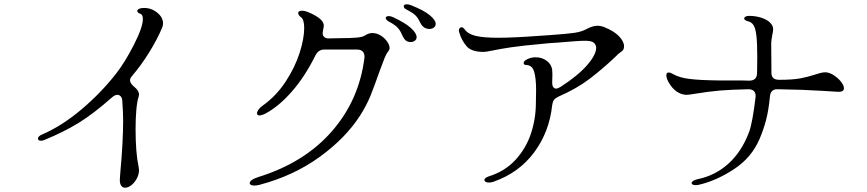

<svg xmlns="http://www.w3.org/2000/svg" viewBox="-20 -840 4040 895"><path d="M541 -38Q554 -179 554 -279Q554 -315 550 -371Q549 -384 542.5 -391Q536 -398 527 -398Q516 -398 502 -386Q415 -309 345.5 -266.5Q276 -224 188 -188Q180 -184 171 -184Q157 -184 157 -194Q157 -205 176 -213Q267 -252 358 -328.5Q449 -405 519 -494Q561 -547 603.5 -630Q646 -713 646 -752Q646 -772 634 -776Q620 -780 620 -789Q620 -795 628.5 -799Q637 -803 651 -803Q686 -803 713 -781Q740 -759 740 -731Q740 -723 737 -714Q714 -658 675.5 -596Q637 -534 594 -484Q586 -474 586 -466Q586 -452 606 -435Q628 -418 628 -399Q628 -396 626 -388Q619 -368 615.5 -327.5Q612 -287 612 -239Q612 -128 626 -63Q628 -53 628 -48Q628 -27 617.5 -7.5Q607 12 592 23.5Q577 35 563 35Q551 35 544 24Q537 13 539 -10Z M1936 -740Q1928 -757 1916.5 -768.5Q1905 -780 1874 -796Q1862 -802 1862 -811Q1862 -815 1865.5 -817.5Q1869 -820 1876 -820Q1886 -820 1895 -816Q1956 -792 1983.5 -769Q2011 -746 2011 -729Q2011 -718 2002.5 -711.5Q1994 -705 1981 -705Q1963 -705 1950 -718Q1942 -726 1936 -740ZM1165 25Q1156 25 1150 22Q1144 19 1144 14Q1144 -2 1185 -15Q1400 -82 1527.5 -228.5Q1655 -375 1679 -572Q1680 -590 1671 -599.5Q1662 -609 1645 -609H1491Q1464 -609 1450 -581Q1402 -484 1342 -415Q1282 -346 1220 -312Q1201 -302 1190 -302Q1178 -302 1178 -312Q1178 -319 1185 -329Q1192 -339 1205 -348Q1268 -393 1311.5 -459.5Q1355 -526 1376.5 -593Q1398 -660 1398 -709Q1398 -748 1384 -759Q1370 -769 1370 -779Q1370 -790 1388 -790Q1400 -790 1415 -784Q1495 -751 1489 -716L1486 -699Q1484 -689 1484 -686Q1484 -674 1492 -667Q1500 -660 1515 -661L1563 -662Q1611 -662 1640.5 -664.5Q1670 -667 1680 -674Q1698 -686 1716 -686Q1736 -686 1754.5 -674.5Q1773 -663 1784.5 -646.5Q1796 -630 1796 -616Q1796 -609 1791 -602Q1782 -592 1773.5 -571.5Q1765 -551 1749 -507Q1726 -441 1707.5 -395Q1689 -349 1659 -302Q1592 -197 1470 -108.5Q1348 -20 1188 22Q1175 25 1165 25ZM1853 -680Q1846 -697 1834 -710.5Q1822 -724 1790 -741Q1778 -749 1778 -756Q1778 -760 1781.5 -762.5Q1785 -765 1792 -765Q1802 -765 1812 -760Q1870 -733 1896 -709Q1922 -685 1922 -667Q1922 -656 1913.5 -650Q1905 -644 1894 -644Q1875 -644 1865 -658Q1859 -666 1853 -680Z M2259 11Q2249 11 2243.5 7.5Q2238 4 2238 -1Q2238 -11 2259 -18Q2335 -42 2384 -96Q2433 -150 2455.5 -219Q2478 -288 2478 -361L2479 -421Q2479 -475 2470 -505.5Q2461 -536 2434 -537Q2421 -537 2421 -546Q2421 -556 2438 -564Q2456 -573 2477 -573Q2506 -573 2528 -557Q2550 -541 2554 -515Q2555 -508 2555 -493L2554 -454Q2554 -441 2559 -434Q2564 -427 2572 -427Q2580 -427 2593 -435Q2675 -488 2717 -536.5Q2759 -585 2759 -617Q2759 -630 2749 -640Q2739 -650 2707 -650Q2676 -650 2575 -641Q2538 -639 2522 -637Q2412 -627 2362 -619.5Q2312 -612 2268 -603Q2245 -598 2234 -598Q2178 -598 2155 -624.5Q2132 -651 2121 -688Q2119 -694 2119 -698Q2119 -704 2122.5 -708.5Q2126 -713 2131 -713Q2139 -713 2147 -702Q2162 -681 2198.5 -672.5Q2235 -664 2301 -664Q2374 -664 2494 -673L2539 -676Q2624 -682 2657.5 -687Q2691 -692 2713 -704Q2742 -720 2765 -720Q2781 -720 2798 -713Q2843 -695 2866 -670.5Q2889 -646 2889 -624Q2889 -605 2873 -597Q2867 -594 2843 -570Q2789 -519 2729 -473Q2669 -427 2582 -389Q2568 -382 2562 -373.5Q2556 -365 2554 -350Q2541 -226 2470.5 -130.5Q2400 -35 2281 7Q2270 11 2259 11Z M3224 23Q3204 23 3204 13Q3204 8 3211.5 3Q3219 -2 3233 -5Q3315 -22 3376.5 -78Q3438 -134 3472 -225Q3488 -269 3502 -387Q3504 -404 3495.5 -414Q3487 -424 3469 -424Q3382 -422 3336 -418Q3281 -413 3220 -403Q3192 -398 3180 -398Q3164 -398 3147 -406Q3123 -417 3104.5 -444Q3086 -471 3086 -489Q3086 -502 3097 -502Q3106 -502 3119 -494Q3146 -478 3194.5 -472Q3243 -466 3331 -465H3399Q3452 -465 3472 -464Q3508 -464 3509 -498L3510 -571Q3510 -638 3506 -673Q3502 -707 3493 -722Q3484 -737 3466 -741Q3449 -746 3449 -754Q3449 -759 3455 -762.5Q3461 -766 3472 -766Q3504 -766 3531.5 -756.5Q3559 -747 3572 -732Q3584 -719 3584 -703Q3584 -695 3580 -677Q3575 -650 3575 -639L3576 -500Q3576 -468 3612 -468Q3674 -468 3709.5 -474.5Q3745 -481 3778 -492Q3791 -496 3803.5 -499.5Q3816 -503 3827 -503Q3845 -503 3865.5 -490Q3886 -477 3900 -459.5Q3914 -442 3914 -429Q3914 -411 3887 -412Q3883 -412 3805 -417Q3727 -422 3607 -424Q3572 -426 3569 -390Q3563 -327 3551.5 -282.5Q3540 -238 3521 -193Q3484 -106 3403 -52.5Q3322 1 3243 20Q3233 23 3224 23Z"/></svg>

Font: Hina Mincho
Style: Regular
Weight: 400
Designer: satsuyako
Foundry: satsuyako
Version: Version 1.100